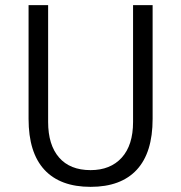

<svg xmlns="http://www.w3.org/2000/svg" viewBox="-20 -720 704 746"><path d="M91 -258V-700H167V-246Q167 -157 209.5 -108Q252 -59 332 -59Q409 -59 453 -107.5Q497 -156 497 -246V-700H573V-258Q573 -127 511.5 -60.5Q450 6 332 6Q214 6 152.5 -60.5Q91 -127 91 -258Z"/></svg>

Font: Gudea
Style: Regular
Weight: 400
Designer: Agustina Mingote
Foundry: Agustina Mingote
Version: Version 1.002